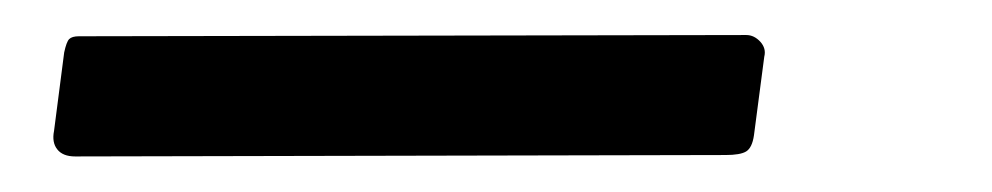

<svg xmlns="http://www.w3.org/2000/svg" viewBox="-20 30 558 108"><path d="M404.1 106.1Q403.1 113.1 399.7 115.2Q396.4 117.2 388.1 117.2L22.3 118Q15.3 118 12.2 114Q9.1 110.1 10.4 103.6L16.1 59.5Q17.4 53.5 18.9 52Q20.5 50.4 24.4 50.4L399.8 49.7Q404.2 49.7 407.7 53.5Q411.1 57.3 409.9 61.9Z"/></svg>

Font: Libre Franklin Thin
Style: Italic
Weight: 100
Italic angle: -8°
Designer: Pablo Impallari, Rodrigo Fuenzalida, Nhung Nguyen
Foundry: Impallari Type
Version: Version 3.000